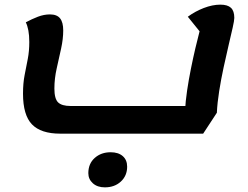

<svg xmlns="http://www.w3.org/2000/svg" viewBox="-20 -550 1065 826"><path d="M239 25Q156 25 117.5 -15Q79 -55 79 -147Q79 -192 86 -227.5Q93 -263 99.5 -296.5Q106 -330 106 -369Q106 -398 102 -419Q98 -440 91 -454Q117 -468 143 -478Q169 -488 195 -488Q225 -488 238.5 -471Q252 -454 252 -419Q252 -383 243 -341.5Q234 -300 224 -256Q214 -212 214 -169Q214 -125 230 -109.5Q246 -94 284 -94H816L776 -73Q778 -114 785 -161Q792 -208 801.5 -255Q811 -302 820.5 -342.5Q830 -383 837.5 -411Q845 -439 847 -448L851 -400L788 -478Q819 -501 856.5 -515.5Q894 -530 928 -530Q959 -530 973.5 -516.5Q988 -503 988 -473Q988 -462 981 -431Q974 -400 963.5 -355.5Q953 -311 942 -260Q931 -209 923 -158.5Q915 -108 913 -65L854 25ZM431 256Q399 256 379.5 238.5Q360 221 360 195Q360 154 387.5 129.5Q415 105 456 105Q489 105 508 121.5Q527 138 527 167Q527 206 500 231Q473 256 431 256Z"/></svg>

Font: Lemonada Medium
Style: Regular
Weight: 500
Designer: Mohamed Gaber (Arabic), Eduardo Tunni (Latin)
Foundry: Kief Type Foundry
Version: Version 4.004; ttfautohint (v1.8.2)